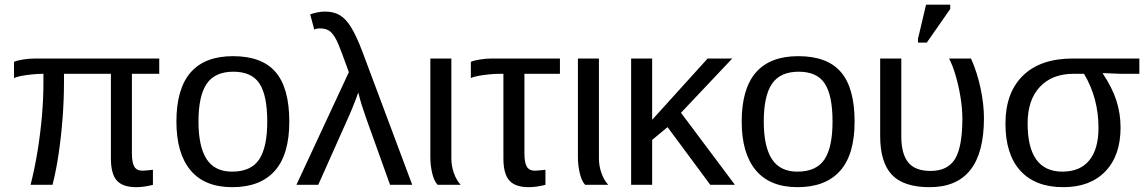

<svg xmlns="http://www.w3.org/2000/svg" viewBox="-20 -773 4800 803"><path d="M549.8 9.8Q493.7 9.8 468.8 -17.8Q443.8 -45.4 443.8 -110.8V-464.4H247.6V-429.2Q247.6 -355 241.7 -278.3Q235.8 -201.7 225.3 -130.4Q214.8 -59.1 199.7 0H107.9Q125 -67.4 137 -140.6Q148.9 -213.9 155.3 -286.9Q161.6 -359.9 161.6 -425.3V-464.4Q140.1 -464.4 114.7 -461.9Q89.4 -459.5 68.4 -455.3Q47.4 -451.2 38.6 -446.3V-514.2Q50.3 -520 76.4 -524.2Q102.5 -528.3 127.9 -528.3H646V-464.4H531.7V-129.9Q531.7 -92.8 542 -75.7Q552.2 -58.6 577.6 -59.1Q588.4 -59.6 598.6 -60.8Q608.9 -62 619.6 -63V0Q581.5 9.8 549.8 9.8Z M1189.9 -264.6Q1189.9 -126 1128.9 -58.1Q1067.9 9.8 951.7 9.8Q835.9 9.8 776.9 -60.8Q717.8 -131.3 717.8 -264.6Q717.8 -538.1 954.6 -538.1Q1075.7 -538.1 1132.8 -471.4Q1189.9 -404.8 1189.9 -264.6ZM1097.7 -264.6Q1097.7 -374 1065.2 -423.6Q1032.7 -473.1 956.1 -473.1Q878.9 -473.1 844.5 -422.6Q810.1 -372.1 810.1 -264.6Q810.1 -160.2 844 -107.7Q877.9 -55.2 950.7 -55.2Q1029.8 -55.2 1063.7 -106Q1097.7 -156.7 1097.7 -264.6Z M1439 -471.2Q1406.2 -562 1395.5 -587.4Q1379.9 -624 1363.5 -639.2Q1347.2 -654.3 1318.4 -654.3Q1303.7 -654.3 1294.4 -649.4L1277.3 -712.9Q1310.5 -724.6 1340.3 -724.6Q1375.5 -724.6 1401.1 -709.5Q1426.8 -694.3 1449 -658Q1471.2 -621.6 1495.6 -557.1L1704.1 0H1611.3L1510.3 -281.7Q1500.5 -309.1 1492.4 -335.2Q1484.4 -361.3 1478.5 -386.2Q1476.1 -378.9 1468.5 -359.1Q1460.9 -339.4 1452.9 -319.3Q1444.8 -299.3 1440.9 -291L1311 0H1219.7Z M1810.1 0Q1795.4 -15.6 1787.6 -48.6Q1779.8 -81.5 1779.8 -115.2V-528.3H1867.7V-110.8Q1867.7 -79.1 1878.2 -49.3Q1888.7 -19.5 1906.7 0Z M2072.3 -464.4Q2050.8 -464.4 2025.4 -461.9Q2000 -459.5 1979 -455.3Q1958 -451.2 1949.2 -446.3V-514.2Q1960.9 -520 1987.1 -524.2Q2013.2 -528.3 2038.6 -528.3H2321.8V-464.4H2173.3V-129.9Q2173.3 -92.8 2183.6 -75.7Q2193.8 -58.6 2219.2 -59.1Q2230 -59.6 2240.2 -60.8Q2250.5 -62 2261.2 -63V0Q2223.1 9.8 2191.4 9.8Q2135.3 9.8 2110.4 -17.8Q2085.4 -45.4 2085.4 -110.8V-464.4Z M2427.2 0Q2412.6 -15.6 2404.8 -48.6Q2397 -81.5 2397 -115.2V-528.3H2484.9V-110.8Q2484.9 -79.1 2495.4 -49.3Q2505.9 -19.5 2523.9 0Z M2707.5 -188V0H2619.6V-528.3H2707.5V-272L2939.5 -528.3H3042.5L2828.1 -301.3L3053.7 0H2950.7L2772 -241.2Z M3554.2 -264.6Q3554.2 -126 3493.2 -58.1Q3432.1 9.8 3315.9 9.8Q3200.2 9.8 3141.1 -60.8Q3082 -131.3 3082 -264.6Q3082 -538.1 3318.8 -538.1Q3439.9 -538.1 3497.1 -471.4Q3554.2 -404.8 3554.2 -264.6ZM3461.9 -264.6Q3461.9 -374 3429.4 -423.6Q3397 -473.1 3320.3 -473.1Q3243.2 -473.1 3208.7 -422.6Q3174.3 -372.1 3174.3 -264.6Q3174.3 -160.2 3208.3 -107.7Q3242.2 -55.2 3314.9 -55.2Q3394 -55.2 3428 -106Q3461.9 -156.7 3461.9 -264.6Z M4095.2 -278.8Q4095.2 9.8 3868.2 9.8Q3759.3 9.8 3710.2 -42Q3661.1 -93.8 3661.1 -204.6V-528.3H3749.5V-201.7Q3749.5 -130.4 3778.1 -94.2Q3806.6 -58.1 3872.1 -58.1Q3943.8 -58.1 3974.4 -108.6Q4004.9 -159.2 4004.9 -276.9Q4004.9 -318.8 3997.1 -366.7Q3989.3 -414.6 3976.6 -457.8Q3963.9 -501 3949.2 -528.3H4041Q4066.9 -470.7 4081.1 -403.3Q4095.2 -335.9 4095.2 -278.8ZM3954.1 -735.4 3856 -594.7H3819.3V-610.8L3853 -753.4H3954.1Z M4666.5 -239.7Q4666.5 -122.1 4602.8 -56.2Q4539.1 9.8 4427.2 9.8Q4310.1 9.8 4247.6 -58.8Q4185.1 -127.4 4185.1 -255.9Q4185.1 -385.3 4258.3 -456.8Q4331.5 -528.3 4467.3 -528.3H4745.1V-464.4H4664.6L4592.3 -467.3V-465.3Q4631.8 -406.2 4649.2 -352.1Q4666.5 -297.9 4666.5 -239.7ZM4574.2 -238.3Q4574.2 -362.8 4513.7 -464.4H4470.2Q4380.4 -464.4 4329.1 -409.7Q4277.8 -355 4277.8 -256.8Q4277.8 -55.2 4423.3 -55.2Q4497.1 -55.2 4535.6 -102.3Q4574.2 -149.4 4574.2 -238.3Z"/></svg>

Font: Arimo Nerd Font
Style: Regular
Weight: 400
Designer: Steve Matteson
Foundry: Monotype Imaging Inc.
Version: Version 1.33;Nerd Fonts 3.2.1